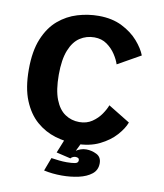

<svg xmlns="http://www.w3.org/2000/svg" viewBox="-96 -784 903 1060"><g transform="rotate(10 355.0 -254.0)"><path d="M369 11Q309.5 11 251.5 -6.5Q193.5 -24 146.2 -65Q99 -106 70.5 -175.2Q42 -244.5 42 -348Q42 -451.5 70.8 -520.8Q99.5 -590 147.2 -630.5Q195 -671 253.5 -688.5Q312 -706 371.5 -706Q447 -706 502.8 -678Q558.5 -650 593.8 -609.5Q629 -569 643 -532L514.5 -459.5Q507 -484 488 -513.2Q469 -542.5 439.2 -563.8Q409.5 -585 368.5 -585Q324 -585 288 -561.5Q252 -538 231 -485.8Q210 -433.5 210 -348Q210 -262 230.5 -209.8Q251 -157.5 286.5 -133.8Q322 -110 366.5 -110Q407.5 -110 437.8 -130.5Q468 -151 487.2 -179.2Q506.5 -207.5 514.5 -230L637 -155Q624.5 -120.5 590.2 -82Q556 -43.5 500.5 -16.2Q445 11 369 11ZM304 0H399.5L375.5 49.5Q384.5 43 399.5 37.5Q414.5 32 431.5 32Q462 32 489.8 46Q517.5 60 517.5 95Q517.5 133 489.5 155.2Q461.5 177.5 417 187.5Q372.5 197.5 322.5 197.5Q269.5 197.5 222 187L250 112.5Q272 116 294 118.2Q316 120.5 336 120.5Q365 120.5 383 117Q401 113.5 401 98.5Q401 83 379 83Q372.5 83 364.5 87Q356.5 91 353.5 96L273 77Z"/></g></svg>

Font: League Mono
Style: Bold
Weight: 700
Width: 6
Designer: Tyler Finck
Foundry: The League of Moveable Type / Tyler Finck
Version: Version 2.300;RELEASE